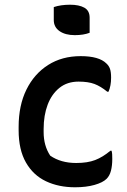

<svg xmlns="http://www.w3.org/2000/svg" viewBox="-20 -783 540 814"><path d="M322 -545Q400 -545 431 -514Q442 -504 446.5 -490.5Q451 -477 451 -454Q451 -419 440 -394H435Q407 -417 380.5 -427Q354 -437 313 -437Q265 -437 232 -410.5Q199 -384 182 -339Q165 -294 165 -236V-223Q165 -165 193 -123Q238 -92 303 -92Q351 -92 383.5 -104.5Q416 -117 448 -144H453Q455 -137 455.5 -129Q456 -121 456 -109Q456 -81 450.5 -59.5Q445 -38 432 -25Q416 -9 380.5 1Q345 11 298 11Q229 11 175 -14.5Q121 -40 90 -94Q59 -148 59 -231V-245Q59 -336 92 -403Q125 -470 184 -507.5Q243 -545 322 -545ZM208 -753Q238 -763 277 -763Q315 -763 337.5 -750.5Q360 -738 360 -708V-644Q334 -634 297 -634Q257 -634 232.5 -651Q208 -668 208 -698Z"/></svg>

Font: Recursive Sn Csl St Med
Style: Regular
Weight: 500
Version: Version 1.079;hotconv 1.0.112;makeotfexe 2.5.65598; ttfautoh